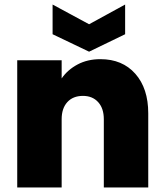

<svg xmlns="http://www.w3.org/2000/svg" viewBox="-20 -827 726 847"><path d="M423 -566Q520 -566 577 -501.5Q634 -437 634 -327V0H438V-301Q438 -349 413 -376.5Q388 -404 346 -404Q302 -404 277 -376.5Q252 -349 252 -301V0H56V-561H252V-481Q278 -519 322 -542.5Q366 -566 423 -566ZM532 -676 373 -599 212 -676V-807L373 -720L532 -807Z"/></svg>

Font: Fz Poppins ExtBd
Style: Regular
Weight: 800
Designer: Ninad Kale (Devanagari), Jonny Pinhorn (Latin)
Foundry: Indian Type Foundry
Version: Vit hóa bi Vntype.Com & FontZin.Com